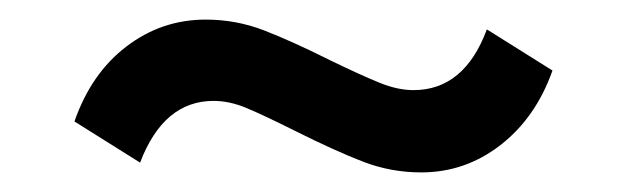

<svg xmlns="http://www.w3.org/2000/svg" viewBox="-20 -384 640 196"><path d="M544 -312Q527 -264 491 -236Q455 -208 410 -208Q379 -208 350.5 -219Q322 -230 282 -250Q248 -267 231 -274Q214 -281 198 -281Q147 -281 123 -218L56 -260Q73 -309 109 -336.5Q145 -364 190 -364Q221 -364 249.5 -353Q278 -342 318 -322Q349 -307 367.5 -299.5Q386 -292 402 -292Q454 -292 477 -354Z"/></svg>

Font: wassup Sans
Style: Bold
Weight: 700
Version: Version 2.001